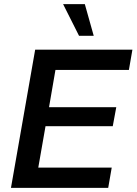

<svg xmlns="http://www.w3.org/2000/svg" viewBox="-20 -908 660 928"><path d="M33 0 150 -668H620L603 -570H248L217 -390H542L525 -298H200L165 -98H520L503 0ZM362 -735 285 -888H390L433 -735Z"/></svg>

Font: Celebes SemiBold
Style: Italic
Weight: 600
Italic angle: -10°
Designer: Anugrah Pasau
Foundry: Lafontype
Version: Version 1.000; ttfautohint (v1.8.4)